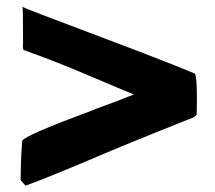

<svg xmlns="http://www.w3.org/2000/svg" viewBox="-20 -550 660 590"><path d="M50.3 -411.6 50.8 -416.5V-431.2Q50.8 -516.6 49.3 -528.8Q55.2 -524.4 255.9 -449.2L310.1 -428.7Q433.6 -382.3 519.5 -348.1L579.1 -323.7Q585 -311 585 -254.6Q585 -198.2 584 -197.3L578.6 -192.4L577.1 -190.9H578.6Q351.1 -100.6 241.2 -52.7L174.3 -24.9Q93.3 8.3 58.6 20.5L43.5 3.9Q43.5 -59.1 48.3 -117.2Q55.7 -133.8 258.8 -209L274.4 -215.3Q349.1 -242.2 391.1 -259.8Q353.5 -274.9 249.8 -319.1Q146 -363.3 52.2 -396.5Q50.3 -400.4 50.3 -411.6ZM50.8 -528.8 49.8 -528.3Q48.8 -528.3 47.9 -529.8Z"/></svg>

Font: Bowlby One
Style: Regular
Weight: 400
Designer: vernon adams
Foundry: vernon adams
Version: Version 1.000